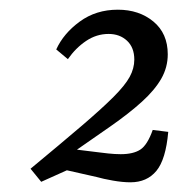

<svg xmlns="http://www.w3.org/2000/svg" viewBox="-20 -701 390 396"><path d="M65 -326 43 -353Q107 -406 148.5 -441.5Q190 -477 214 -501Q238 -525 247.5 -542.5Q257 -560 257 -578Q257 -603 242 -617Q227 -631 204 -631Q179 -631 157.5 -616.5Q136 -602 120 -579L96 -599Q111 -632 144.5 -656.5Q178 -681 223 -681Q267 -681 296.5 -656.5Q326 -632 326 -589Q326 -562 312.5 -538.5Q299 -515 272.5 -491Q246 -467 208 -440.5Q170 -414 121 -380L134 -357ZM249 -325Q233 -325 213 -328.5Q193 -332 179 -336L86 -357L117 -395L182 -387Q189 -386 203 -384.5Q217 -383 229 -383Q255 -383 269.5 -392.5Q284 -402 295 -433L327 -429Q322 -372 302.5 -348.5Q283 -325 249 -325Z"/></svg>

Font: Rasa
Style: Italic
Weight: 400
Italic angle: -7.10001°
Designer: Anna Giedrys (Yrsa+Rasa design), David Brezina (Yrsa art-direction, Rasa art-direction, design)
Foundry: Rosetta Type Foundry
Version: Version 2.004